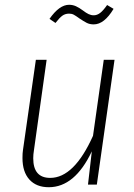

<svg xmlns="http://www.w3.org/2000/svg" viewBox="-20 -772 559 803"><path d="M74 -111Q74 -132 76 -144L130 -522H175L122 -144Q119 -126 119 -110Q119 -28 190 -28Q290 -28 369 -204L414 -522H459L385 0H348L364 -139Q293 11 184 11Q132 11 103 -21Q74 -53 74 -111ZM312 -695Q297 -706 288.5 -710.5Q280 -715 269 -715Q253 -715 241 -706.5Q229 -698 212 -676L187 -693Q228 -752 269 -752Q284 -752 297.5 -746Q311 -740 327 -728Q340 -718 350.5 -713Q361 -708 372 -708Q386 -708 399 -718Q412 -728 428 -751L455 -735Q416 -670 372 -670Q355 -670 342.5 -676.5Q330 -683 312 -695Z"/></svg>

Font: Fira Sans Condensed ExtraLight
Style: Italic
Weight: 275
Width: 3
Italic angle: -8°
Designer: Carrois Corporate & Edenspiekermann AG
Foundry: Carrois Corporate GbR & Edenspiekermann AG
Version: Version 4.203